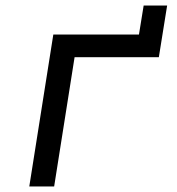

<svg xmlns="http://www.w3.org/2000/svg" viewBox="-20 -675 640 695"><path d="M86 0 173 -550H483L500 -655H585L555 -468H250L176 0Z"/></svg>

Font: NKDuy Mono
Style: Italic
Weight: 400
Italic angle: -9°
Monospace: yes
Designer: NKDuy
Foundry: NKDuy
Version: Version 2.251; ttfautohint (v1.8.4.7-5d5b)